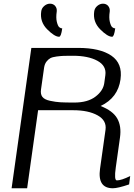

<svg xmlns="http://www.w3.org/2000/svg" viewBox="-20 -1006 716 1026"><path d="M537.1 -561.5 543 -604.5Q549.8 -654.3 500.5 -681.2Q451.2 -708 370.1 -708Q336.9 -708 321.3 -707.5Q305.7 -707 282.7 -704.1Q259.8 -701.2 248.5 -694.8Q237.3 -688.5 228 -676.3Q218.8 -664.1 215.8 -645.5L199.2 -528.3Q195.3 -502.9 206.5 -488.3Q217.8 -473.6 247.6 -467.3Q277.3 -460.9 302.2 -459.5Q327.1 -458 377 -458Q448.2 -458 489.7 -489.3Q531.2 -520.5 537.1 -561.5ZM42 0 147.5 -750H397.5Q514.6 -750 575.2 -708.5Q635.7 -667 624 -583V-582Q610.4 -483.4 517.6 -439.5Q583 -414.1 606.4 -373Q629.9 -332 621.1 -270.5L598.6 -110.4Q588.9 -42 604.5 -42Q628.9 -42 675.8 -65.4L669.9 -20.5Q609.4 0 583 0Q500 0 514.6 -104.5L543.9 -312.5Q550.8 -362.3 501.5 -389.6Q452.1 -417 371.1 -417H183.6L125 0ZM483.4 -944.3Q485.4 -961.9 499.5 -974.1Q513.7 -986.3 530.3 -986.3Q547.9 -986.3 558.1 -974.1Q568.4 -961.9 566.4 -944.3Q561.5 -911.1 566.9 -889.2Q572.3 -867.2 579.6 -860.8Q586.9 -854.5 595.7 -854.5Q589.8 -809.6 579.1 -809.6Q554.7 -809.6 515.1 -849.6Q475.6 -889.6 483.4 -944.3ZM200.2 -944.3Q202.1 -961.9 216.3 -974.1Q230.5 -986.3 247.1 -986.3Q264.6 -986.3 274.9 -974.1Q285.2 -961.9 283.2 -944.3Q278.3 -911.1 283.7 -889.2Q289.1 -867.2 296.4 -860.8Q303.7 -854.5 312.5 -854.5Q306.6 -809.6 295.9 -809.6Q271.5 -809.6 231.9 -849.6Q192.4 -889.6 200.2 -944.3Z"/></svg>

Font: okolaks
Style: RegularItalic
Weight: 500
Italic angle: -8°
Version: Version 000.6.0